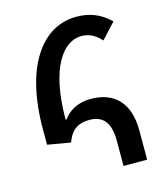

<svg xmlns="http://www.w3.org/2000/svg" viewBox="-114 -855 815 943"><g transform="rotate(-15 293.5 -384.0)"><path d="M397 0H517V-150C517 -289 445 -360 326 -360C258 -360 211 -330 186 -293L181 -294C181 -557 269 -670 361 -670C400 -670 431 -654 461 -621L533 -699C484 -746 431 -768 361 -768C195 -768 61 -607 61 -275V-198L178 -178C201 -243 241 -262 293 -262C361 -262 397 -222 397 -129Z"/></g></svg>

Font: Noto Sans Armenian Semi
Style: Regular
Weight: 600
Designer: Monotype Design Team
Foundry: Monotype Imaging Inc.
Version: Version 1.901